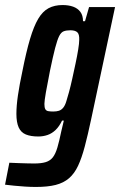

<svg xmlns="http://www.w3.org/2000/svg" viewBox="-55 -538 476 761"><path d="M87 203Q66 203 43.5 201.5Q21 200 1 198Q-19 196 -35 194L-18 107Q1 108 18.5 108.5Q36 109 51.5 109.5Q67 110 80 110Q109 110 126.5 104.5Q144 99 154.5 85.5Q165 72 172.5 46.5Q180 21 188 -18Q191 -30 193.5 -41Q196 -52 198 -60H191Q180 -37 165.5 -23Q151 -9 133.5 -3Q116 3 97 3Q67 3 47.5 -5Q28 -13 19 -33Q10 -53 10 -87Q10 -118 16 -159.5Q22 -201 34 -257Q49 -333 64 -383.5Q79 -434 96.5 -463.5Q114 -493 137.5 -505.5Q161 -518 193 -518Q217 -518 235 -511.5Q253 -505 263.5 -491Q274 -477 274 -454H282L298 -510H401L306 -64Q293 -3 281 42.5Q269 88 254.5 119Q240 150 218.5 168.5Q197 187 165.5 195Q134 203 87 203ZM156 -96Q169 -96 178.5 -99Q188 -102 195.5 -111Q203 -120 208 -137Q212 -149 218.5 -173Q225 -197 231.5 -226.5Q238 -256 244.5 -286.5Q251 -317 255 -342Q259 -367 259 -380Q260 -402 251.5 -410Q243 -418 224 -418Q208 -418 197.5 -414Q187 -410 179.5 -395Q172 -380 163.5 -347.5Q155 -315 143 -257Q133 -207 127 -172.5Q121 -138 121 -126Q121 -112 124.5 -105.5Q128 -99 136 -97.5Q144 -96 156 -96Z"/></svg>

Font: Saira ExtraCondensed
Style: Bold Italic
Weight: 700
Width: 2
Italic angle: -12°
Designer: Hector Gatti with collaboration of the Omnibus-Type team
Foundry: Omnibus-Type
Version: Version 1.101